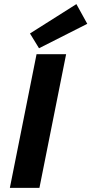

<svg xmlns="http://www.w3.org/2000/svg" viewBox="-20 -915 445 935"><path d="M28 0H172L302 -651H158ZM170 -680 405 -799 352 -895 126 -752Z"/></svg>

Font: Source Sans Pro
Style: Bold Italic
Weight: 700
Italic angle: -11°
Designer: Paul D. Hunt
Foundry: Adobe Systems Incorporated
Version: Version 3.006;hotconv 1.0.111;makeotfexe 2.5.65597